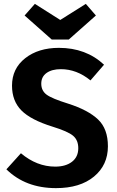

<svg xmlns="http://www.w3.org/2000/svg" viewBox="-20 -955 605 991"><path d="M423 -935 475 -875 335 -751H247L107 -875L160 -935L291 -852ZM284 -708Q424 -708 517 -621L447 -540Q376 -598 294 -598Q248 -598 220.5 -578.5Q193 -559 193 -523Q193 -487 220.5 -466.5Q248 -446 332 -420Q435 -387 486 -338.5Q537 -290 537 -200Q537 -103 465 -43.5Q393 16 269 16Q112 16 13 -81L88 -164Q170 -95 265 -95Q319 -95 351.5 -120Q384 -145 384 -190Q384 -232 357 -254.5Q330 -277 252 -301Q139 -336 90.5 -385Q42 -434 42 -513Q42 -601 110 -654.5Q178 -708 284 -708Z"/></svg>

Font: Fira Sans SemiBold
Style: Regular
Weight: 600
Designer: bBox Type GmbH & Carrois Corporate GbR & Edenspiekermann AG
Foundry: bBox Type GmbH & Carrois Corporate GbR & Edenspiekermann AG
Version: Version 4.301;PS 004.301;hotconv 1.0.88;makeotf.lib2.5.64775